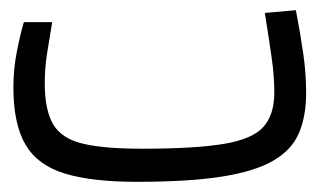

<svg xmlns="http://www.w3.org/2000/svg" viewBox="-20 -355 626 377"><path d="M248.5 2Q160.6 2 107.4 -14.2Q54.2 -30.3 30.3 -70.6Q6.3 -110.8 6.3 -184.1Q6.3 -219.7 13.4 -255.4Q20.5 -291 26.9 -311.5H82.5Q77.1 -278.8 72.5 -250.5Q67.9 -222.2 67.9 -191.9Q67.9 -138.2 84.7 -110.4Q101.6 -82.5 143.1 -72.8Q184.6 -63 258.3 -63Q363.3 -63 419.7 -72.5Q476.1 -82 497.3 -106Q518.6 -129.9 518.6 -173.3Q518.6 -206.1 513.4 -241.9Q508.3 -277.8 500 -329.6L561 -335Q569.8 -289.1 575.4 -250Q581.1 -210.9 581.1 -172.4Q581.1 -127 567.1 -94Q553.2 -61 517.1 -39.8Q481 -18.6 416 -8.3Q351.1 2 248.5 2Z"/></svg>

Font: Cascadia Code NF Light
Style: Regular
Weight: 300
Monospace: yes
Designer: Aaron Bell
Foundry: Saja Typeworks
Version: Version 2404.023; ttfautohint (v1.8.4)